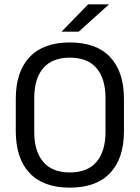

<svg xmlns="http://www.w3.org/2000/svg" viewBox="-20 -845 638 877"><path d="M299.1 12.1Q178.1 12.1 115.1 -54.7Q52.1 -121.6 52.1 -245.8V-393.5Q52.1 -517.4 115.1 -584.3Q178.1 -651.1 299.1 -651.1Q420.1 -651.1 483.1 -584.3Q546.2 -517.4 546.2 -393.5V-245.8Q546.2 -121.6 483.1 -54.7Q420.1 12.1 299.1 12.1ZM299.1 -57.3Q379.9 -57.3 420.9 -105.7Q461.9 -154.2 461.9 -242.7V-396.8Q461.9 -485.7 420.9 -533.7Q379.9 -581.7 299.1 -581.7Q218.4 -581.7 177.4 -533.7Q136.4 -485.7 136.4 -396.8V-242.7Q136.4 -154.2 177.4 -105.7Q218.4 -57.3 299.1 -57.3ZM261.9 -701.3 382.5 -825.1H476.4V-823.7L339.8 -700.4H261.9Z"/></svg>

Font: Anek Devanagari Medium
Style: Regular
Weight: 500
Designer: Kailash Malviya (Devanagari) & Yesha Goshar (Latin)
Foundry: Ek Type
Version: Version 1.003